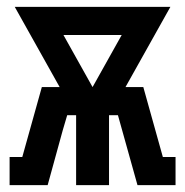

<svg xmlns="http://www.w3.org/2000/svg" viewBox="-20 -540 540 560"><path d="M8 0V-82H45L102 -286H154L23 -520H477L346 -286H398L455 -82H492V0H381L324 -204H298V0H202V-204H176L163 -160L119 0ZM250 -286 335 -438H165Z"/></svg>

Font: Iosevka Curly Slab Extrabold
Style: Regular
Weight: 800
Monospace: yes
Designer: Belleve Invis
Foundry: Belleve Invis
Version: Version 22.1.2; ttfautohint (v1.8.4)